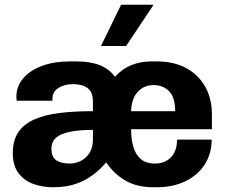

<svg xmlns="http://www.w3.org/2000/svg" viewBox="-20 -780 955 810"><path d="M204 10Q161 10 122 -3.5Q83 -17 58.5 -49Q34 -81 34 -134Q34 -188 57.5 -222.5Q81 -257 125.5 -276.5Q170 -296 232.5 -303.5Q295 -311 372 -311V-352Q372 -392 349.5 -408.5Q327 -425 288 -425Q252 -425 226.5 -409Q201 -393 201 -362V-355H51Q50 -358 49.5 -362.5Q49 -367 49 -372Q49 -415 77.5 -449Q106 -483 157 -502Q208 -521 277 -521H302Q361 -521 401 -505Q441 -489 465 -456Q495 -489 533.5 -505Q572 -521 622 -521H641Q713 -521 765 -493Q817 -465 845.5 -414.5Q874 -364 874 -298V-235H533Q533 -193 542.5 -160.5Q552 -128 574 -109Q596 -90 634 -90Q662 -90 683 -102Q704 -114 715.5 -136.5Q727 -159 727 -191H873Q873 -133 844.5 -87.5Q816 -42 763.5 -16Q711 10 639 10H627Q558 10 509.5 -18Q461 -46 428 -95Q400 -62 367 -38.5Q334 -15 294.5 -2.5Q255 10 204 10ZM274 -90Q299 -90 321.5 -101.5Q344 -113 358 -135.5Q372 -158 372 -191V-232Q314 -232 275 -224Q236 -216 216.5 -199Q197 -182 197 -152Q197 -117 218 -103.5Q239 -90 274 -90ZM533 -311H719Q719 -368 694 -394.5Q669 -421 628 -421Q588 -421 561.5 -393Q535 -365 533 -311ZM406 -586 491 -760H625L626 -757L512 -586Z"/></svg>

Font: Chivo Medium
Style: Bold
Weight: 700
Version: Version 2.002